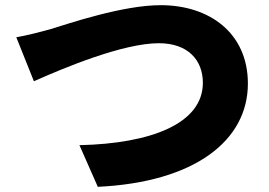

<svg xmlns="http://www.w3.org/2000/svg" viewBox="-20 -707 1040 742"><path d="M43 -563 111 -393C230 -446 456 -540 594 -540C706 -540 764 -475 764 -387C764 -229 563 -152 287 -146L358 15C735 -3 938 -165 938 -384C938 -579 790 -687 601 -687C454 -687 246 -616 174 -594C138 -584 80 -569 43 -563Z"/></svg>

Font: Noto Sans HK Black
Style: Regular
Weight: 900
Designer: Ryoko NISHIZUKA 西塚涼子 (kana, bopomofo & ideographs); Paul D. Hunt (Latin, Greek & Cyrillic); Sandoll Communications 산돌커뮤니
Foundry: Adobe
Version: Version 2.004;hotconv 1.0.118;makeotfexe 2.5.65603